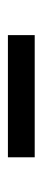

<svg xmlns="http://www.w3.org/2000/svg" viewBox="164 -990 106 473"><g transform="rotate(90 216.5 -753.0)"><path d="M367 -720H66V-786H367Z"/></g></svg>

Font: LXGW 975 Gothic SC
Style: Regular
Weight: 400
Version: Version 2.01;February 25, 2021